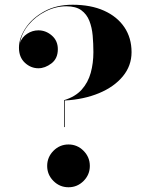

<svg xmlns="http://www.w3.org/2000/svg" viewBox="-20 -780 624 810"><path d="M250.5 -357.5Q298 -372 324.8 -402Q351.5 -432 362.8 -472.8Q374 -513.5 374 -560Q374 -595.5 371 -629.8Q368 -664 357 -692Q346 -720 323 -736.8Q300 -753.5 260 -753.5Q215 -753.5 172.8 -732.2Q130.5 -711 101 -676Q71.5 -641 64.5 -599.5Q72.5 -623 94.5 -637.5Q116.5 -652 142 -652Q173.5 -652 198.8 -630Q224 -608 224 -572.5Q224 -533 197 -512.5Q170 -492 142 -492Q110 -492 85 -515.2Q60 -538.5 60 -578.5Q60 -619.5 87.8 -661.5Q115.5 -703.5 166.5 -731.8Q217.5 -760 286 -760Q363 -760 418.8 -735Q474.5 -710 504.8 -665Q535 -620 535 -560Q535 -502.5 498.2 -458Q461.5 -413.5 397.8 -387Q334 -360.5 253.5 -356V-244H250.5ZM179 -80Q179 -117 205.5 -143.8Q232 -170.5 269 -170.5Q306 -170.5 332.5 -143.8Q359 -117 359 -80Q359 -43 332.5 -16.5Q306 10 269 10Q232 10 205.5 -16.5Q179 -43 179 -80Z"/></svg>

Font: Bodoni* 72pt
Style: Bold
Weight: 700
Version: Version 2.3